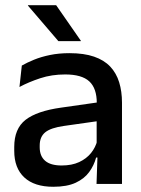

<svg xmlns="http://www.w3.org/2000/svg" viewBox="-20 -704 541 735"><path d="M349.5 0 353.5 -116 350 -131V-285L350.5 -309.5Q350.5 -366 321.8 -392.5Q293 -419 229.5 -419Q178 -419 134 -404.5Q90 -390 54.5 -371L63.5 -453Q83.5 -464.5 110.5 -475.5Q137.5 -486.5 171.5 -493.5Q205.5 -500.5 246 -500.5Q301.5 -500.5 340 -487.2Q378.5 -474 402 -449Q425.5 -424 436.2 -389Q447 -354 447 -311V0ZM184 11Q111.5 11 73 -24.8Q34.5 -60.5 34.5 -126.5V-141.5Q34.5 -211.5 77.8 -245.2Q121 -279 214 -292L361 -313L366.5 -242L225.5 -222Q175 -215 153.5 -197.8Q132 -180.5 132 -147V-140Q132 -106.5 152.8 -88.5Q173.5 -70.5 216 -70.5Q255 -70.5 283 -83.5Q311 -96.5 328.5 -118.2Q346 -140 352.5 -166.5L366 -101H348Q340 -71 321.5 -45.5Q303 -20 269.8 -4.5Q236.5 11 184 11ZM195 -684 289.5 -548V-546.5H203.5L87 -682.5V-684Z"/></svg>

Font: Anek Odia Medium Medium
Style: Regular
Weight: 500
Version: Version 1.003